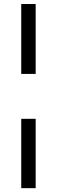

<svg xmlns="http://www.w3.org/2000/svg" viewBox="-20 -747 289 975"><path d="M87.9 208.5V-143.6H161.1V208.5ZM87.9 -371.6V-726.6H161.1V-371.6Z"/></svg>

Font: Arian AMU Serif
Style: Bold
Weight: 700
Designer: Ruben Hakobyan (Tarumian)
Foundry: Ruben Hakobyan (Tarumian)
Version: Version 1.002